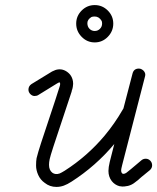

<svg xmlns="http://www.w3.org/2000/svg" viewBox="-20 -710 619 756"><path d="M301.5 -565Q280 -587 280 -617Q280 -647 301.5 -668.5Q323 -690 353 -690Q383 -690 404.5 -668.5Q426 -647 426 -617Q426 -587 404.5 -565Q383 -543 353 -543Q323 -543 301.5 -565ZM382 -617Q382 -625 380 -628Q370 -645 353 -645Q345 -645 340 -643Q324 -633 324 -619Q324 -605 332.5 -596.5Q341 -588 353 -588Q365 -588 373.5 -596.5Q382 -605 382 -617ZM537 -79Q544 -85 554 -85Q564 -85 571.5 -77.5Q579 -70 579 -59Q579 -48 570 -40Q543 -18 537.5 -13.5Q532 -9 529.5 -6.5Q527 -4 523.5 -1Q520 2 517.5 3.5Q515 5 513 7Q500 18 484 22Q468 25 461.5 24.5Q455 24 450 23Q432 18 420 3Q407 -14 407 -37Q407 -51 412 -72L430 -143Q357 -56 262 5Q245 16 231 21Q217 26 202 26Q176 26 156 10Q139 -2 130.5 -21Q122 -40 122 -58Q122 -76 124 -87Q129 -108 142 -148Q216 -370 216 -373Q217 -378 217 -380L215 -386Q210 -385 204 -381L131 -336Q125 -332 116 -332Q107 -332 99.5 -339.5Q92 -347 92 -357Q92 -371 104 -379Q182 -427 185 -428.5Q188 -430 193 -432Q203 -437 215 -437Q227 -437 238 -431Q249 -425 257 -415Q268 -400 268 -380Q267 -366 265 -360Q263 -354 262.5 -352.5Q262 -351 262 -349Q261 -347 190 -132Q178 -95 175.5 -83Q173 -71 173 -61Q173 -40 186 -30Q198 -21 215 -27Q222 -30 235 -38Q324 -95 392 -176Q432 -224 463 -278Q465 -281 466 -283L502 -421Q507 -440 527 -440Q533 -440 539 -436.5Q545 -433 548.5 -427.5Q552 -422 552 -417Q552 -412 551 -409L461 -60Q457 -44 457 -40Q457 -33 459 -30Q461 -27 463 -26Q469 -24 478 -30Q484 -34 537 -79ZM479 -30Q479 -30 479 -30Z"/></svg>

Font: TT2020Base
Style: Italic
Weight: 400
Italic angle: -15°
Version: Version 0.2.000